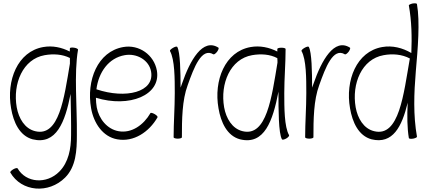

<svg xmlns="http://www.w3.org/2000/svg" viewBox="-20 -829 2578 1159"><path d="M402 -538C402 -535 401 -528 401 -518C352 -543 297 -555 241 -545C86 -518 17 -343 47 -175C61 -92 98 -9 177 12C320 47 373 -92 406 -262C408 -174 410 -81 409 -12C409 68 394 151 338 207C262 284 137 276 86 187C83 184 72 186 60 193C48 200 40 209 42 212C110 330 274 342 373 243C439 177 444 79 444 -13C446 -185 426 -385 451 -529C452 -533 442 -539 428 -541C414 -543 403 -542 402 -538ZM193 -37C129 -52 93 -115 81 -181C56 -324 118 -473 250 -496C302 -505 356 -502 402 -479C402 -468 402 -457 402 -445C367 -236 337 -2 193 -37Z M931 -121C933 -125 926 -133 914 -140C902 -147 890 -150 888 -146C847 -75 775 -23 696 -37C627 -49 577 -111 564 -181C561 -200 559 -219 559 -239C760 -177 953 -254 927 -403C910 -498 819 -562 724 -545C569 -518 500 -343 530 -175C546 -85 601 -3 688 12C787 30 880 -32 931 -121ZM733 -496C806 -509 880 -466 892 -397C914 -273 740 -230 562 -290C575 -392 635 -479 733 -496Z M1078 0C1078 -107 1079 -224 1113 -315C1151 -422 1197 -544 1268 -501C1272 -499 1281 -505 1290 -516C1298 -527 1302 -538 1299 -541C1204 -602 1127 -465 1079 -325C1076 -317 1073 -308 1070 -300C1070 -393 1068 -514 1050 -546C1047 -550 1036 -547 1024 -540C1012 -533 1004 -525 1006 -521C1035 -470 1035 -354 1035 -267C1035 -178 1028 -89 1028 0C1028 4 1039 8 1053 8C1067 8 1078 4 1078 0Z M1725 -13C1696 -63 1696 -180 1696 -267C1696 -356 1704 -444 1704 -533C1704 -538 1692 -541 1679 -541C1665 -541 1654 -538 1654 -533C1654 -528 1654 -523 1654 -518C1605 -543 1549 -555 1493 -545C1338 -518 1269 -343 1299 -175C1313 -92 1350 -9 1429 12C1576 48 1627 -99 1661 -276C1661 -273 1661 -270 1661 -267C1661 -171 1661 -24 1682 12C1684 16 1696 14 1708 7C1720 0 1727 -9 1725 -13ZM1445 -37C1381 -52 1345 -115 1333 -181C1308 -324 1370 -473 1502 -496C1554 -505 1609 -502 1654 -478C1655 -469 1655 -460 1655 -451C1620 -241 1590 -2 1445 -37Z M1872 0C1872 -107 1873 -224 1907 -315C1945 -422 1991 -544 2062 -501C2066 -499 2075 -505 2084 -516C2092 -527 2096 -538 2093 -541C1998 -602 1921 -465 1873 -325C1870 -317 1867 -308 1864 -300C1864 -393 1862 -514 1844 -546C1841 -550 1830 -547 1818 -540C1806 -533 1798 -525 1800 -521C1829 -470 1829 -354 1829 -267C1829 -178 1822 -89 1822 0C1822 4 1833 8 1847 8C1861 8 1872 4 1872 0Z M2448 -796C2465 -701 2467 -605 2463 -509C2410 -540 2349 -556 2287 -545C2132 -518 2063 -343 2093 -175C2107 -92 2144 -9 2223 12C2351 43 2406 -64 2441 -209C2437 -130 2438 -55 2448 4C2449 9 2460 10 2474 8C2488 5 2498 0 2497 -4C2474 -134 2479 -267 2490 -398C2502 -534 2516 -697 2497 -804C2497 -809 2485 -810 2471 -808C2458 -805 2447 -800 2448 -796ZM2239 -37C2175 -52 2139 -115 2127 -181C2102 -324 2164 -473 2296 -496C2350 -506 2407 -501 2454 -476C2416 -260 2390 0 2239 -37Z"/></svg>

Font: Nupuram Condensed Thin
Style: Regular
Weight: 100
Width: 3
Designer: Santhosh Thottingal (santhosh.thottingal@gmail.com)
Foundry: SMC
Version: Version 1.000